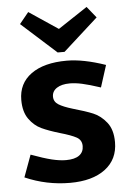

<svg xmlns="http://www.w3.org/2000/svg" viewBox="-55 -806 578 856"><g transform="rotate(-5 234.5 -377.5)"><path d="M63 -714.8 104 -765.1 233.9 -678.2 365.2 -765.1 405.8 -714.8 250 -574.2H219.2ZM429.2 -500 397.9 -401.9Q346.2 -418.9 315.7 -425.5Q285.2 -432.1 261.2 -432.1Q224.1 -432.1 202.6 -418Q181.2 -403.8 181.2 -379.9Q181.2 -356.9 201.7 -344Q222.2 -331.1 263.2 -318.8Q320.3 -302.7 353.8 -288.8Q387.2 -274.9 413.1 -242.4Q439 -210 439 -153.8Q439 -76.7 381.6 -33.4Q324.2 9.8 224.1 9.8Q119.1 9.8 22.9 -32.2L59.1 -130.9Q116.2 -109.9 151.6 -101.3Q187 -92.8 214.8 -92.8Q253.9 -92.8 273.9 -107.4Q293.9 -122.1 293.9 -148.9Q293.9 -175.8 271 -188.5Q248 -201.2 196.8 -215.8Q148.9 -230 116.9 -244.9Q85 -259.8 62 -292Q39.1 -324.2 39.1 -377Q39.1 -451.2 96.4 -492.7Q153.8 -534.2 255.9 -534.2Q330.1 -534.2 429.2 -500Z"/></g></svg>

Font: Sarala
Style: Bold
Weight: 700
Designer: Andres Torresi
Foundry: Huerta Tipografica
Version: Version 1.004;PS 001.003;hotconv 1.0.70;makeotf.lib2.5.58329